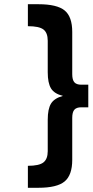

<svg xmlns="http://www.w3.org/2000/svg" viewBox="-20 -763 439 909"><path d="M398 -362V-255H365Q342 -255 332 -243.5Q322 -232 322 -205V-6Q322 66 286 96Q250 126 162 126H112V22Q165 22 185.5 6Q206 -10 206 -47V-196Q206 -247 221.5 -272.5Q237 -298 278 -309Q237 -319 221.5 -344.5Q206 -370 206 -421V-570Q206 -608 185.5 -623.5Q165 -639 112 -639V-743H162Q250 -743 286 -713.5Q322 -684 322 -612V-412Q322 -385 332 -373.5Q342 -362 365 -362Z"/></svg>

Font: QuotatisMedium
Style: Regular
Weight: 500
Designer: Julieta Ulanovsky
Foundry: Quotatis-Medium
Version: Version 4.000;PS 004.000;hotconv 1.0.88;makeotf.lib2.5.64775